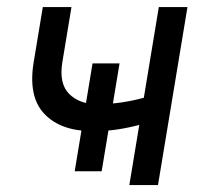

<svg xmlns="http://www.w3.org/2000/svg" viewBox="-20 -536 582 556"><path d="M248.5 -156.2Q155.8 -156.2 108.4 -206.3Q61 -256.3 77.6 -356.4L104 -515.6H187L160.6 -356.4Q150.4 -293.9 180.2 -264.2Q210 -234.4 261.2 -234.4Q298.3 -234.4 331.3 -239.3Q364.3 -244.1 396.5 -252.9L439.9 -515.6H522.9L437.5 0H354.5L383.3 -174.3Q352.5 -166 319.8 -161.1Q287.1 -156.2 248.5 -156.2ZM196.3 -40 248 -352.5H326.2L274.4 -40Z"/></svg>

Font: Inter Display
Style: Italic
Weight: 400
Italic angle: -9.39999°
Designer: Rasmus Andersson
Foundry: rsms
Version: Version 4.000;git-a52131595